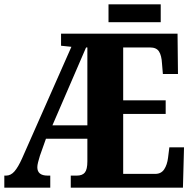

<svg xmlns="http://www.w3.org/2000/svg" viewBox="-20 -870 894 890"><path d="M0 0V-56H8Q30 -56 47 -75.5Q64 -95 82 -135L311 -653L263 -658V-714H803L805 -527H735L731 -575Q729 -613 717 -631.5Q705 -650 676 -650H551V-405H748V-342H551V-64H700Q727 -64 741 -85Q755 -106 759 -139L765 -187H833L828 0H308V-56H336Q362 -56 373.5 -70.5Q385 -85 385 -122V-227H193L165 -148Q160 -132 156.5 -118Q153 -104 153 -95Q153 -56 201 -56H213V0ZM223 -289H385V-650H379ZM483 -767V-850H725V-767Z"/></svg>

Font: Noto Serif ExtraCondensed Black
Style: Regular
Weight: 900
Width: 2
Designer: Monotype Design Team
Foundry: Monotype Imaging Inc.
Version: Version 2.015; ttfautohint (v1.8.4.7-5d5b)